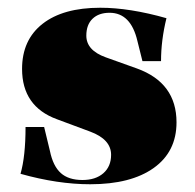

<svg xmlns="http://www.w3.org/2000/svg" viewBox="-20 -464 503 496"><path d="M213 12Q129 12 33 -15Q46 -60 46 -136H94L109 -74Q117 -35 137 -17Q157 1 193 1Q227 1 247 -16.5Q267 -34 267 -64Q267 -104 213 -124L127 -156Q37 -189 37 -286Q37 -361 90 -402.5Q143 -444 239 -444Q315 -444 410 -417Q396 -360 396 -306H348L335 -358Q318 -431 263 -431Q235 -431 219 -415.5Q203 -400 203 -372Q203 -334 253 -316L334 -287Q436 -250 436 -148Q436 -72 377 -30Q318 12 213 12Z"/></svg>

Font: Arapey Black-Display
Style: Regular
Weight: 900
Designer: Eduardo Rodriguez Tunni
Foundry: Eduardo Rodriguez Tunni
Version: Version 4.000